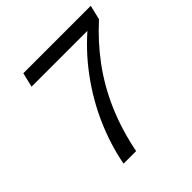

<svg xmlns="http://www.w3.org/2000/svg" viewBox="-175 -800 940 940"><g transform="rotate(-45 294.5 -330.0)"><path d="M122 -660H589L571 -585Q490 -512 425 -424.5Q360 -337 314 -231.5Q268 -126 243 0H156Q177 -111 224.5 -219.5Q272 -328 345 -426.5Q418 -525 514 -605L512 -585H104Z"/></g></svg>

Font: Work Sans
Style: Italic
Weight: 400
Italic angle: -13°
Designer: Wei Huang
Foundry: Wei Huang
Version: Version 2.012